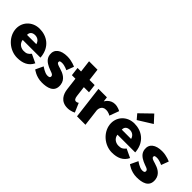

<svg xmlns="http://www.w3.org/2000/svg" viewBox="112 -1837 2848 2848"><g transform="rotate(45 1536.5 -412.5)"><path d="M550.5 -232C550.8 -238 549.4 -249 548.6 -256C526.5 -436 396.2 -528 240.2 -528C85.2 -528 -26.9 -406 -8.4 -256C9.9 -107 151.8 15 306.8 15C420.8 15 510.3 -22 556.4 -119L420.5 -183C383.2 -137 359.5 -126 302.5 -126C257.5 -126 188.2 -153 178.5 -232ZM171.5 -330C168.7 -377 198.3 -413 259.3 -413C311.3 -413 351.9 -384 366.5 -330Z M821.2 -528C686.2 -528 604.5 -468 617.4 -363C626.9 -286 683.3 -250 738.6 -223C800.3 -193 856.7 -190 861.2 -153C865.4 -119 835.8 -116 810.8 -116C753.8 -116 676.5 -175 676.5 -175L619.4 -54C619.4 -54 701.8 15 825.8 15C930.8 15 1065.9 -9 1047.4 -160C1034.5 -265 941.8 -303 871.2 -324C825.5 -338 788.5 -346 785.2 -373C782.3 -397 797.4 -404 836.4 -404C890.4 -404 954.3 -372 954.3 -372L998.1 -488C998.1 -488 920.2 -528 821.2 -528Z M1122 -513H1048L1064.6 -378H1138.6L1162.8 -181C1173.9 -90 1220.8 15 1361.8 15C1434.8 15 1487.9 -17 1487.9 -17L1426.4 -160C1426.4 -160 1407.3 -144 1384.3 -144C1356.3 -144 1341.5 -167 1335.6 -215L1315.6 -378H1423.6L1407 -513H1299L1275.6 -704H1098.6Z M1550 0H1727L1693.8 -270C1692.3 -283 1694.1 -374 1786.1 -374C1845.1 -374 1881.5 -346 1881.5 -346L1937.1 -496C1937.1 -496 1887.2 -528 1821.2 -528C1720.2 -528 1675.1 -439 1675.1 -439H1673.1L1664 -513H1487Z M2149.5 -664 2214.9 -587 2436 -725 2330.9 -840ZM2538.5 -232C2538.8 -238 2537.4 -249 2536.6 -256C2514.5 -436 2384.2 -528 2228.2 -528C2073.2 -528 1961.1 -406 1979.6 -256C1997.9 -107 2139.8 15 2294.8 15C2408.8 15 2498.3 -22 2544.4 -119L2408.5 -183C2371.2 -137 2347.5 -126 2290.5 -126C2245.5 -126 2176.2 -153 2166.5 -232ZM2159.5 -330C2156.7 -377 2186.3 -413 2247.3 -413C2299.3 -413 2339.9 -384 2354.5 -330Z M2809.2 -528C2674.2 -528 2592.5 -468 2605.4 -363C2614.9 -286 2671.3 -250 2726.6 -223C2788.3 -193 2844.7 -190 2849.2 -153C2853.4 -119 2823.8 -116 2798.8 -116C2741.8 -116 2664.5 -175 2664.5 -175L2607.4 -54C2607.4 -54 2689.8 15 2813.8 15C2918.8 15 3053.9 -9 3035.4 -160C3022.5 -265 2929.8 -303 2859.2 -324C2813.5 -338 2776.5 -346 2773.2 -373C2770.3 -397 2785.4 -404 2824.4 -404C2878.4 -404 2942.3 -372 2942.3 -372L2986.1 -488C2986.1 -488 2908.2 -528 2809.2 -528Z"/></g></svg>

Font: Hussar
Style: BdOpOblOne
Weight: 700
Foundry: Cannot Into Space Fonts
Version: Version 2.00